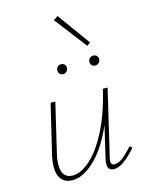

<svg xmlns="http://www.w3.org/2000/svg" viewBox="-124 -903 750 983"><g transform="rotate(-15 251.5 -412.0)"><path d="M475 -77Q439 -37 410.5 -16.5Q382 4 357 4Q324 4 324 -31Q324 -43 327 -56L367 -227Q318 -114 256 -55Q194 4 137 4Q101 4 80.5 -19Q60 -42 60 -87Q60 -116 69 -153L130 -408H155L95 -154Q86 -117 86 -91Q86 -19 144 -19Q188 -19 238 -63.5Q288 -108 333 -196Q378 -284 407 -408H432L350 -59Q347 -47 347 -39Q347 -19 365 -19Q386 -19 408.5 -36Q431 -53 463 -89ZM206 -558Q206 -570 213.5 -577.5Q221 -585 233 -585Q244 -585 251 -577Q258 -569 257 -558Q256 -547 248.5 -540Q241 -533 231 -533Q220 -533 213 -540Q206 -547 206 -558ZM376 -558Q376 -570 383.5 -577.5Q391 -585 403 -585Q414 -585 421 -578Q428 -571 428 -560Q428 -549 420 -541Q412 -533 401 -533Q390 -533 383 -540Q376 -547 376 -558ZM256 -812 279 -828 405 -654 387 -641Z"/></g></svg>

Font: Ysabeau Extralight
Style: Italic
Weight: 200
Italic angle: -12°
Designer: Christian Thalmann (Catharsis Fonts)
Version: Version 0.003